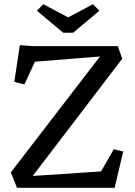

<svg xmlns="http://www.w3.org/2000/svg" viewBox="-20 -896 644 916"><path d="M522.9 -184.1 567.9 -173.3 526.9 0H61L31.7 -73.7L457 -626.5L146.5 -601.6L96.7 -493.2L48.3 -505.4L74.7 -680.7L137.2 -675.8H542.5L563 -615.7L136.2 -56.6L461.9 -78.1ZM156.2 -844.7 186.5 -876 305.2 -813 423.8 -876 454.1 -844.7 328.6 -739.7H281.7Z"/></svg>

Font: Vesper Libre
Style: Regular
Weight: 400
Designer: Robert Keller & Kimya Gandhi
Foundry: Mota Italic
Version: Version 1.058